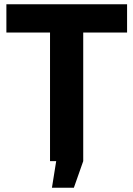

<svg xmlns="http://www.w3.org/2000/svg" viewBox="-20 -757 627 902"><path d="M224 125 244 0H215V-604H10V-737H577V-604H371V0L327 125Z"/></svg>

Font: Tomorrow SemiBold
Style: Regular
Weight: 600
Designer: Tony de Marco, Monica Rizzolli
Foundry: Just in Type
Version: Version 2.002